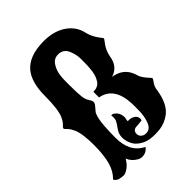

<svg xmlns="http://www.w3.org/2000/svg" viewBox="-233 -882 1026 1026"><g transform="rotate(-45 280.5 -369.0)"><path d="M85 35.6Q69.8 35.6 53 30.8Q36.1 25.9 28.8 10.7Q59.6 -18.1 73.7 -66.4Q80.6 -90.3 84.2 -124.8Q87.9 -159.2 87.6 -196.5Q87.4 -233.9 83 -266.6Q78.6 -299.3 68.8 -319.8Q60.1 -337.9 53.2 -346.2Q45.9 -355 40 -360.1Q34.2 -365.2 34.2 -370.1Q34.2 -374.5 45.9 -385.3Q57.6 -395.5 68.8 -419.9Q87.4 -460 87.4 -562Q87.4 -661.1 127.4 -712.9Q175.8 -774.4 291 -774.4Q366.7 -774.4 417.5 -739.5Q468.3 -704.6 480.5 -646Q488.8 -608.9 518.6 -571.3Q527.8 -560.5 527.8 -557.1Q527.8 -554.2 518.1 -542Q489.7 -507.3 482.4 -465.8Q473.1 -399.4 413.1 -380.9Q466.3 -372.6 493.2 -336.9Q507.3 -317.9 514.2 -293Q520 -269.5 550.8 -236.3Q561 -225.6 561 -224.1Q561 -217.8 548.3 -200.9Q535.6 -184.1 533.2 -159.7Q519 -69.8 471.7 -34.2Q437.5 -8.8 397.5 -3.2Q357.4 2.4 316.9 -3.9Q278.8 -11.7 251 -38.1Q238.3 -50.8 230 -71.3Q221.2 -92.8 221.7 -116.9Q222.2 -141.1 237.3 -162.1Q255.4 -187 261.5 -199.7Q267.6 -212.4 264.6 -238.8H267.6Q280.8 -238.8 294.7 -222.4Q308.6 -206.1 308.6 -179.2Q304.7 -163.6 304.7 -153.8L312.5 -154.3Q328.6 -154.3 340.8 -147.9Q362.3 -137.7 362.3 -115.7Q362.3 -107.4 359.4 -105Q329.1 -101.1 318.4 -101.1Q306.2 -101.1 298.1 -93.8Q290 -86.4 290 -72.3Q290 -58.1 301 -48.3Q312 -38.6 329.1 -38.6Q362.3 -38.6 375.5 -79.1Q386.2 -109.9 387.2 -147.2Q388.2 -184.6 387.2 -208.5Q380.9 -335 286.1 -352.5V-395Q321.3 -395 337.9 -418.5Q345.7 -430.2 351.1 -444.1Q356.4 -458 359.4 -477.5Q360.4 -487.3 361.3 -496.6Q362.3 -505.9 362.8 -514.6Q363.8 -536.1 363.5 -567.6Q363.3 -599.1 349.6 -631.8Q334 -669.9 293.9 -669.9Q273.4 -669.9 259.8 -659.2Q245.1 -648.4 232.9 -619.9Q220.7 -591.3 220.7 -538.6V-507.8Q220.7 -447.8 224.6 -419.4Q228.5 -392.1 243.2 -373Q249 -362.3 249 -357.4Q249 -352.5 247.6 -348.6Q245.1 -343.8 244.6 -342.5Q244.1 -341.3 240.7 -336.9Q238.8 -335 231 -325.2Q223.1 -315.4 220.7 -313Q212.9 -306.6 204.6 -272Q201.2 -255.9 198.5 -221.9Q195.8 -188 195.8 -136.7Q195.8 -85.4 214.1 -48.6Q232.4 -11.7 274.9 10.7Q259.8 30.3 238.5 34.4Q217.3 38.6 201.2 29.3Q168.9 11.7 155.8 -20.5L146.5 -6.8Q137.7 7.3 118.7 21.5Q99.6 35.6 85 35.6Z"/></g></svg>

Font: Sancreek
Style: Regular
Weight: 400
Designer: Vernon Adams
Foundry: Vernon Adams
Version: Version 1.100; ttfautohint (v1.8.4.7-5d5b)